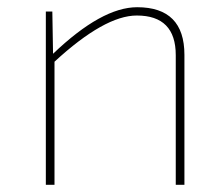

<svg xmlns="http://www.w3.org/2000/svg" viewBox="-20 -512 607 532"><path d="M127 -363Q262 -492 360 -492Q491 -492 491 -360V0H467V-359Q467 -469 359 -469Q270 -469 131 -341V0H107V-480H125Z"/></svg>

Font: Taylor Sans Thin
Style: Regular
Weight: 100
Italic angle: -8°
Designer: Natanael Gama
Version: Version 1.001 September 8, 2015